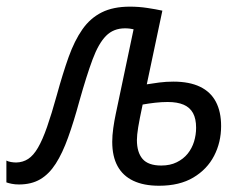

<svg xmlns="http://www.w3.org/2000/svg" viewBox="-66 -560 756 589"><path d="M421.9 9.8Q375 9.8 343 -5.4Q311 -20.5 294.7 -50.3Q278.3 -80.1 278.3 -125Q278.3 -144.5 281.5 -167.2Q284.7 -189.9 289.1 -210.4L343.8 -470.2Q338.9 -471.2 332.3 -472.2Q325.7 -473.1 317.4 -473.1Q282.2 -473.1 259.3 -450Q236.3 -426.8 218 -377.7Q199.7 -328.6 177.7 -250.5Q160.2 -186 142.8 -137.9Q125.5 -89.8 105 -57.9Q84.5 -25.9 57.4 -10Q30.3 5.9 -7.8 5.9Q-20 5.9 -29.8 3.9Q-39.6 2 -46.4 -0.5V-67.4Q-41 -64.5 -32.5 -63Q-23.9 -61.5 -16.1 -61.5Q4.4 -62 20.5 -72.5Q36.6 -83 50.5 -106.9Q64.5 -130.9 78.4 -170.7Q92.3 -210.4 108.4 -268.6Q126.5 -334.5 144.5 -385Q162.6 -435.5 186.8 -470Q210.9 -504.4 246.1 -522Q281.2 -539.6 332.5 -539.6Q359.9 -539.6 386 -535.6Q412.1 -531.7 432.1 -527.3L384.3 -301.3Q401.4 -304.2 422.6 -306.9Q443.8 -309.6 465.8 -309.6Q515.1 -309.6 547.6 -293.9Q580.1 -278.3 596.2 -247.8Q612.3 -217.3 612.3 -173.3Q612.3 -123.5 590.8 -82Q569.3 -40.5 527.1 -15.4Q484.9 9.8 421.9 9.8ZM428.7 -52.2Q456.1 -52.2 476.3 -62.3Q496.6 -72.3 509.8 -88.6Q522.9 -105 529.3 -125.7Q535.6 -146.5 535.6 -168Q535.6 -195.8 526.1 -213.1Q516.6 -230.5 497.3 -238.8Q478 -247.1 448.2 -247.1Q429.7 -247.1 410.2 -244.9Q390.6 -242.7 371.6 -239.3Q361.8 -193.4 357.9 -169.4Q354 -145.5 354 -130.4Q354 -92.8 371.3 -72.5Q388.7 -52.2 428.7 -52.2Z"/></svg>

Font: Open Sans SemiCondensed
Style: Italic
Weight: 400
Width: 4
Italic angle: -12°
Designer: Monotype Design Team
Foundry: Monotype Imaging Inc.
Version: Version 3.000